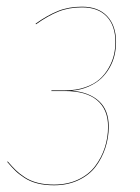

<svg xmlns="http://www.w3.org/2000/svg" viewBox="-20 -547 419 576"><path d="M226.1 -526.9Q274.9 -526.9 301.5 -498.5Q328.1 -470.2 328.1 -420.9Q328.1 -400.9 323.7 -381.8Q319.3 -362.8 309.1 -344.5Q298.8 -326.2 283.7 -311.8Q268.6 -297.4 245.8 -287.4Q223.1 -277.3 194.8 -274.9Q246.6 -271 276.4 -244.1Q306.2 -217.3 306.2 -167Q306.2 -134.3 296.1 -103.5Q286.1 -72.8 267.1 -47.4Q248 -22 215.6 -6.6Q183.1 8.8 142.1 8.8Q114.3 8.8 92.3 3.2Q70.3 -2.4 53.5 -13.4Q36.6 -24.4 25.9 -34.9Q15.1 -45.4 2 -61L2.9 -63Q16.1 -47.4 26.9 -36.9Q37.6 -26.4 54.2 -15.4Q70.8 -4.4 92.8 1.2Q114.7 6.8 142.1 6.8Q182.6 6.8 214.6 -8.3Q246.6 -23.4 265.6 -48.8Q284.7 -74.2 294.4 -104.2Q304.2 -134.3 304.2 -167Q304.2 -218.8 271.2 -246.3Q238.3 -273.9 174.8 -273.9H133.8L134.8 -275.9H175.8Q209 -275.9 235.6 -285.2Q262.2 -294.4 278.8 -309.3Q295.4 -324.2 306.4 -343.8Q317.4 -363.3 321.8 -382.3Q326.2 -401.4 326.2 -420.9Q326.2 -469.7 300.3 -497.3Q274.4 -524.9 226.1 -524.9Q186.5 -524.9 155 -512.2Q123.5 -499.5 87.9 -474.1L86.9 -476.1Q122.6 -501.5 154.5 -514.2Q186.5 -526.9 226.1 -526.9Z"/></svg>

Font: Fira Sans Compressed Two
Style: Italic
Weight: 100
Width: 3
Italic angle: -8°
Designer: Carrois Corporate & Edenspiekermann AG
Foundry: Carrois Corporate GbR & Edenspiekermann AG
Version: Version 4.203;PS 004.203;hotconv 1.0.88;makeotf.lib2.5.64775